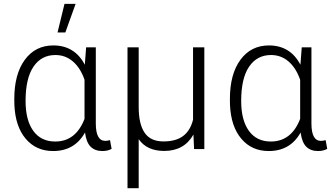

<svg xmlns="http://www.w3.org/2000/svg" viewBox="-20 -774 1723 997"><path d="M54.2 0ZM477.5 -528.3V-130.9Q478 -42.5 526.9 -42.5Q537.1 -42.5 551.3 -46.4L559.6 -1Q539.6 10.3 511.7 10.3Q473.6 10.3 450.9 -12Q428.2 -34.2 421.4 -85.9Q367.7 10.3 255.9 10.3Q167.5 10.3 113.5 -53.5Q59.6 -117.2 54.7 -229L54.2 -259.8Q54.2 -389.2 108.9 -463.6Q163.6 -538.1 256.8 -538.1Q367.7 -538.1 420.4 -438L427.2 -528.3ZM112.8 -249.5Q112.8 -149.9 152.8 -94.5Q192.9 -39.1 266.6 -39.1Q373.5 -39.1 418.9 -156.7V-359.9Q397.5 -421.4 358.6 -454.8Q319.8 -488.3 267.6 -488.3Q194.8 -488.3 153.8 -427.7Q112.8 -367.2 112.8 -249.5ZM314.9 -753.9H372.6L319.3 -605.5H278.8Z M642.1 0ZM700.2 -528.3V-217.8Q700.2 -129.9 731 -84.7Q761.7 -39.6 828.6 -39.6Q893.1 -39.6 930.7 -67.6Q968.3 -95.7 982.4 -152.3V-528.3H1041V0H987.8L984.4 -75.2Q936.5 9.8 832.5 9.8Q742.7 9.8 700.2 -51.3V203.1H642.1V-528.3Z M1597.2 -528.3V-130.9Q1597.7 -42.5 1646.5 -42.5Q1656.7 -42.5 1670.9 -46.4L1679.2 -1Q1659.2 10.3 1631.3 10.3Q1593.3 10.3 1570.6 -12Q1547.9 -34.2 1541 -85.9Q1487.3 10.3 1375.5 10.3Q1287.1 10.3 1233.2 -53.5Q1179.2 -117.2 1174.3 -229L1173.8 -259.8Q1173.8 -389.2 1228.5 -463.6Q1283.2 -538.1 1376.5 -538.1Q1487.3 -538.1 1540 -438L1546.9 -528.3ZM1232.4 -249.5Q1232.4 -149.9 1272.5 -94.5Q1312.5 -39.1 1386.2 -39.1Q1493.2 -39.1 1538.6 -156.7V-359.9Q1517.1 -421.4 1478.3 -454.8Q1439.5 -488.3 1387.2 -488.3Q1314.5 -488.3 1273.4 -427.7Q1232.4 -367.2 1232.4 -249.5Z"/></svg>

Font: Roboto Light
Style: Regular
Weight: 300
Designer: Google
Version: Version 2.134; 2016; ttfautohint (v1.6)